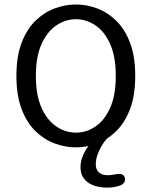

<svg xmlns="http://www.w3.org/2000/svg" viewBox="-20 -645 674 854"><path d="M318 10.5Q270 10.5 223 -7Q176 -24.5 137.5 -62Q99 -99.5 76 -160.2Q53 -221 53 -307.5Q53 -394 76 -454.5Q99 -515 137.5 -552.5Q176 -590 223 -607.5Q270 -625 318 -625Q365.5 -625 412.2 -607.5Q459 -590 497.2 -552.5Q535.5 -515 558.5 -454.5Q581.5 -394 581.5 -307.5Q581.5 -221 558.5 -160.2Q535.5 -99.5 497.2 -62Q459 -24.5 412.2 -7Q365.5 10.5 318 10.5ZM318 -55Q364 -55 404.5 -82.2Q445 -109.5 470 -165.5Q495 -221.5 495 -307.5Q495 -393 470 -449Q445 -505 404.5 -532.2Q364 -559.5 318 -559.5Q271.5 -559.5 230.8 -532.2Q190 -505 164.8 -449Q139.5 -393 139.5 -307.5Q139.5 -221.5 164.8 -165.5Q190 -109.5 230.8 -82.2Q271.5 -55 318 -55ZM456 189.5Q425.5 189.5 398.5 180.5Q371.5 171.5 354.8 151.2Q338 131 338 98.5Q338 75 347.2 51.2Q356.5 27.5 371 7.8Q385.5 -12 400.8 -24.5Q416 -37 428 -38H467Q455.5 -30.5 441.2 -10.2Q427 10 416.5 35.8Q406 61.5 406 85Q406 111.5 421.5 123Q437 134.5 459 134.5Q466 134.5 474.5 133.5Q483 132.5 489.5 131Q495.5 129.5 500.5 129Q505.5 128.5 509.5 128.5Q523 128.5 529.5 135.5Q536 142.5 536 153Q536 173 511 181.2Q486 189.5 456 189.5Z"/></svg>

Font: Sono
Style: Regular
Weight: 400
Designer: Tyler Finck
Foundry: Tyler Finck
Version: Version 2.112